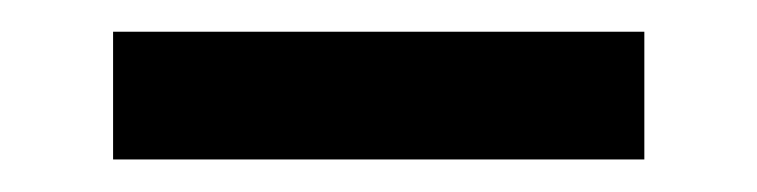

<svg xmlns="http://www.w3.org/2000/svg" viewBox="-20 -682 465 118"><path d="M49.5 -662.5H376V-584H49.5Z"/></svg>

Font: Karla Medium
Style: Regular
Weight: 500
Designer: Jonathan Pinhorn
Version: Version 2.001